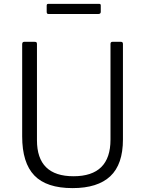

<svg xmlns="http://www.w3.org/2000/svg" viewBox="-20 -957 746 987"><path d="M353 10Q219 10 156.5 -55Q94 -120 94 -256V-729Q94 -742 104 -742H158Q165 -742 167.5 -739.5Q170 -737 170 -730V-236Q170 -51 358 -51Q548 -51 548 -239V-731Q548 -742 558 -742H602Q612 -742 612 -731V-240Q612 -112 547 -51Q482 10 353 10ZM498 -896Q498 -885 485 -885H229Q220 -885 220 -896V-928Q220 -937 227 -937H491Q498 -937 498 -929Z"/></svg>

Font: Libre Franklin Light
Style: Regular
Weight: 300
Designer: Pablo Impallari, Rodrigo Fuenzalida
Foundry: Impallari Type
Version: Version 1.002; ttfautohint (v1.5)